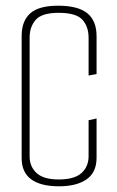

<svg xmlns="http://www.w3.org/2000/svg" viewBox="-20 -648 410 674"><path d="M187 6Q123 6 89.5 -18.5Q56 -43 56 -93V-522Q56 -574 86 -601Q116 -628 184 -628Q254 -628 286.5 -601.5Q319 -575 319 -521V-388L291 -383V-515Q291 -555 269 -579Q247 -603 186 -603Q127 -603 105.5 -578.5Q84 -554 84 -516V-99Q84 -63 108.5 -40.5Q133 -18 186 -18Q241 -18 266 -40.5Q291 -63 291 -100V-226L319 -232V-94Q319 -43 284 -18.5Q249 6 187 6Z"/></svg>

Font: Smooch Sans ExtraLight
Style: Regular
Weight: 200
Designer: Robert E. Leuschke
Foundry: Robert E. Leuschke
Version: Version 1.010; ttfautohint (v1.8.3)